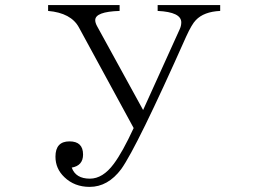

<svg xmlns="http://www.w3.org/2000/svg" viewBox="-20 -770 1040 754"><path d="M168.9 -750H449.7V-727.1Q354 -724.1 354 -690.9Q354 -680.7 360.8 -668L542 -337.9L685.1 -653.8Q691.9 -668 691.9 -682.1Q691.9 -722.7 599.1 -727.1V-750H844.7V-727.1Q780.3 -724.1 749 -690.9Q733.4 -675.3 710.9 -626Q518.1 -192.9 456.1 -106Q403.8 -36.1 332 -36.1Q272.5 -36.1 232.9 -74.2Q197.8 -107.4 197.8 -154.8Q197.8 -214.8 252.9 -214.8Q306.2 -214.8 306.2 -163.1Q306.2 -119.6 261.7 -111.8Q277.3 -68.4 333 -68.4Q383.8 -68.4 426.8 -126.5Q461.4 -172.9 504.9 -267.1L290 -662.1Q259.3 -719.2 168.9 -727.1Z"/></svg>

Font: I.Ming
Style: Regular
Weight: 400
Designer: Ichiten Fonts Project
Version: Version 5.10 Mar 24, 2018